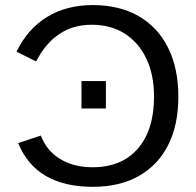

<svg xmlns="http://www.w3.org/2000/svg" viewBox="-20 -718 762 748"><path d="M340.3 -66.4Q454.1 -66.4 517.1 -139.2Q580.1 -211.9 580.1 -341.3Q580.1 -426.3 550.3 -489.3Q520.5 -552.2 466.1 -586.9Q411.6 -621.6 336.4 -621.6Q194.8 -621.6 120.6 -478.5L44.4 -516.6Q87.4 -605.5 163.3 -651.9Q239.3 -698.2 340.8 -698.2Q445.8 -698.2 520.5 -655Q595.2 -611.8 635 -531.7Q674.8 -451.7 674.8 -341.3Q674.8 -231 635 -152.6Q595.2 -74.2 520.5 -32.2Q445.8 9.8 341.3 9.8Q120.1 9.8 50.8 -160.6L139.2 -189.9Q161.1 -131.3 213.9 -98.9Q266.6 -66.4 340.3 -66.4ZM392.6 -402.3V-295.4H297.4V-402.3Z"/></svg>

Font: Arimo Nerd Font
Style: Regular
Weight: 400
Designer: Steve Matteson
Foundry: Monotype Imaging Inc.
Version: Version 1.33;Nerd Fonts 3.2.1